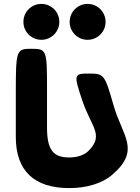

<svg xmlns="http://www.w3.org/2000/svg" viewBox="-20 -965 719 984"><path d="M192 -945C141 -945 100 -904 100 -853C100 -802 141 -761 192 -761C243 -761 284 -802 284 -853C284 -904 243 -945 192 -945ZM429 -945C378 -945 337 -904 337 -853C337 -802 378 -761 429 -761C480 -761 521 -802 521 -853C521 -904 480 -945 429 -945ZM436 -588C358 -588 357 -584 402 -449C448 -313 514 -275 435 -193C412 -169 374 -158 335 -158C257 -158 221 -192 221 -310V-512C221 -709 219 -715 141 -715C64 -715 61 -709 61 -489V-263C61 -89 156 -1 335 -1C424 -1 504 -25 556 -70C703 -197 607 -267 562 -425C517 -583 513 -588 436 -588Z"/></svg>

Font: Hussar Print
Style: Bold
Weight: 700
Foundry: Cannot Into Space Fonts
Version: Version 2.00